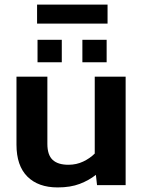

<svg xmlns="http://www.w3.org/2000/svg" viewBox="-20 -809 627 839"><path d="M142 -706V-789H450V-706ZM144 -537V-635H250V-537ZM340 -537V-635H446V-537ZM232 10Q147 10 99.5 -37.5Q52 -85 52 -177V-474H187V-180Q187 -132 210 -110.5Q233 -89 279 -89Q314 -89 343.5 -103Q373 -117 394 -138V-474H529V0H404L399 -45Q369 -21 328.5 -5.5Q288 10 232 10Z"/></svg>

Font: Kanit Medium
Style: Regular
Weight: 500
Designer: Katatrad Team
Foundry: CadsonDemak
Version: Version 2.000; ttfautohint (v1.8.3)